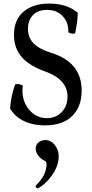

<svg xmlns="http://www.w3.org/2000/svg" viewBox="-20 -696 523 1086"><path d="M232.9 13.2Q167.5 13.2 116.7 -10.7Q65.9 -34.7 37.1 -81.1Q41.5 -151.4 64.9 -216.8Q67.4 -220.7 77.6 -220.7Q87.9 -220.7 98.9 -216.8Q109.9 -212.9 108.9 -209Q106.9 -195.3 106.9 -185.1Q106.9 -118.7 146.5 -73.2Q186 -27.8 245.1 -27.8Q294.9 -27.8 328.4 -61.5Q361.8 -95.2 361.8 -149.9Q361.8 -245.6 237.8 -291Q148.9 -321.8 104 -372.1Q59.1 -422.4 59.1 -499Q59.1 -584 113 -629.9Q167 -675.8 258.8 -675.8Q358.4 -675.8 419.9 -624Q419.9 -580.1 405.8 -511.2Q403.8 -502.9 384.5 -506.3Q365.2 -509.8 366.2 -518.1Q367.7 -569.3 334.5 -604.7Q301.3 -640.1 246.1 -640.1Q194.3 -640.1 166.3 -610.6Q138.2 -581.1 138.2 -532.2Q138.2 -482.9 170.7 -450.2Q203.1 -417.5 270 -397Q441.9 -343.8 441.9 -184.1Q441.9 -92.3 388.2 -39.6Q334.5 13.2 232.9 13.2ZM194.8 369.1Q189.5 371.6 184.1 364Q178.7 356.4 183.1 353Q243.2 294.4 243.2 231.9Q243.2 217.8 230 211.9Q209.5 201.7 195.8 183.3Q182.1 165 182.1 145Q182.1 121.6 198.7 108.9Q215.3 96.2 236.8 96.2Q267.6 96.2 289.8 123.8Q312 151.4 312 187Q312 242.2 274.7 294.7Q237.3 347.2 194.8 369.1Z"/></svg>

Font: Junicode SmCond Medium
Style: Regular
Weight: 500
Width: 4
Designer: Peter S. Baker
Version: Version 2.206